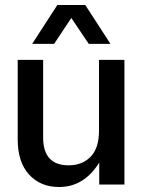

<svg xmlns="http://www.w3.org/2000/svg" viewBox="-20 -740 573 770"><path d="M217 10Q142 10 96.5 -40Q51 -90 51 -181V-500H153V-189Q153 -77 255 -77Q310 -77 343.5 -111.5Q377 -146 377 -215V-500H479V0H378V-88Q317 10 217 10ZM109 -564 210 -720H322L423 -564H336L266 -668L197 -564Z"/></svg>

Font: TASA Orbiter Display Medium
Style: Regular
Weight: 500
Designer: Weizhong Zhang
Version: Version 1.000;Glyphs 3.1.2 (3151)